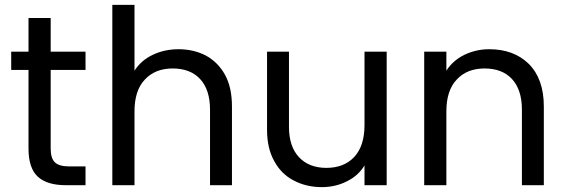

<svg xmlns="http://www.w3.org/2000/svg" viewBox="-20 -760 2324 788"><path d="M331 -473C331 -473 331 -548 331 -548C331 -548 188 -548 188 -548C188 -548 188 -686 188 -686C188 -686 97 -686 97 -686C97 -686 97 -548 97 -548C97 -548 26 -548 26 -548C26 -548 26 -473 26 -473C26 -473 97 -473 97 -473C97 -473 97 -150 97 -150C97 -150 97 -150 97 -150C97 -97 110 -58 135 -35C160 -12 198 0 249 0C249 0 331 0 331 0C331 0 331 -77 331 -77C331 -77 264 -77 264 -77C264 -77 264 -77 264 -77C236 -77 216 -83 205 -94C194 -105 188 -123 188 -150C188 -150 188 -473 188 -473C188 -473 331 -473 331 -473Z M713 -558C713 -558 713 -558 713 -558C674 -558 638 -550 607 -535C575 -520 550 -498 532 -470C532 -470 532 -740 532 -740C532 -740 441 -740 441 -740C441 -740 441 0 441 0C441 0 532 0 532 0C532 0 532 -303 532 -303C532 -303 532 -303 532 -303C532 -360 546 -404 575 -434C603 -464 641 -479 689 -479C689 -479 689 -479 689 -479C736 -479 774 -465 801 -436C828 -407 842 -365 842 -310C842 -310 842 0 842 0C842 0 932 0 932 0C932 0 932 -323 932 -323C932 -323 932 -323 932 -323C932 -374 923 -417 904 -452C885 -487 858 -514 825 -532C792 -549 754 -558 713 -558Z M1476 -548C1476 -548 1476 -247 1476 -247C1476 -247 1476 -247 1476 -247C1476 -190 1462 -146 1434 -116C1406 -86 1368 -71 1319 -71C1319 -71 1319 -71 1319 -71C1272 -71 1234 -86 1207 -115C1180 -144 1166 -185 1166 -239C1166 -239 1166 -548 1166 -548C1166 -548 1076 -548 1076 -548C1076 -548 1076 -227 1076 -227C1076 -227 1076 -227 1076 -227C1076 -176 1086 -133 1106 -98C1125 -63 1152 -36 1186 -19C1220 -1 1258 8 1301 8C1301 8 1301 8 1301 8C1338 8 1373 0 1404 -16C1435 -31 1459 -53 1476 -81C1476 -81 1476 0 1476 0C1476 0 1567 0 1567 0C1567 0 1567 -548 1567 -548C1567 -548 1476 -548 1476 -548Z M1988 -558C1988 -558 1988 -558 1988 -558C1951 -558 1917 -550 1886 -535C1855 -520 1830 -498 1812 -470C1812 -470 1812 -548 1812 -548C1812 -548 1721 -548 1721 -548C1721 -548 1721 0 1721 0C1721 0 1812 0 1812 0C1812 0 1812 -303 1812 -303C1812 -303 1812 -303 1812 -303C1812 -360 1826 -404 1855 -434C1883 -464 1921 -479 1969 -479C1969 -479 1969 -479 1969 -479C2016 -479 2054 -465 2081 -436C2108 -407 2122 -365 2122 -310C2122 -310 2122 0 2122 0C2122 0 2212 0 2212 0C2212 0 2212 -323 2212 -323C2212 -323 2212 -323 2212 -323C2212 -399 2191 -457 2150 -498C2109 -538 2055 -558 1988 -558Z"/></svg>

Font: Girnar Poppins
Style: Regular
Weight: 500
Designer: Ninad Kale (Devanagari), Jonny Pinhorn (Latin)
Foundry: Indian Type Foundry
Version: ""